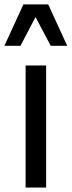

<svg xmlns="http://www.w3.org/2000/svg" viewBox="-46 -838 321 858"><path d="M254.4 -633.3H180.7L112.8 -761.7L45.4 -633.3H-26.4L58.6 -818.4H169.4ZM160.2 0H68.4V-545.4H160.2Z"/></svg>

Font: SG Kara Bold
Style: Regular
Weight: 400
Designer: Damoon Khanjanzadeh
Version: Version 1.000